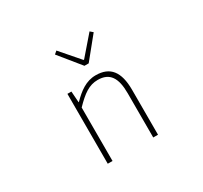

<svg xmlns="http://www.w3.org/2000/svg" viewBox="-162 -1031 1325 1254"><g transform="rotate(-30 500.0 -404.0)"><path d="M315 0H351V-403C418 -472 466 -507 531 -507C621 -507 658 -450 658 -334V0H694V-339C694 -475 643 -540 535 -540C462 -540 407 -498 353 -443H351L345 -527H315ZM503 -630H535L665 -790L644 -808L521 -666H517L394 -808L373 -790Z"/></g></svg>

Font: Harano Aji Gothic CN ExtraLight
Style: Regular
Weight: 250
Foundry: Masamichi Hosoda
Version: HaranoAjiGothicCN-ExtraLight version 20230610;ttx 4.39.4